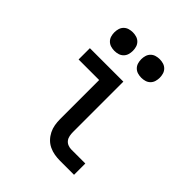

<svg xmlns="http://www.w3.org/2000/svg" viewBox="-205 -880 1010 1010"><g transform="rotate(45 300.0 -374.5)"><path d="M407 0Q386 0 365.5 -3.5Q345 -7 326 -16Q307 -25 292.5 -40Q278 -55 268.5 -74Q259 -93 255.5 -113.5Q252 -134 252 -155V-446H99V-530H348V-155Q348 -142 350.5 -128.5Q353 -115 361 -104.5Q369 -94 381.5 -89Q394 -84 407 -84H511V0ZM400 -611Q386 -611 372.5 -615Q359 -619 349 -629Q339 -639 335 -652.5Q331 -666 331 -680Q331 -694 335 -707.5Q339 -721 349 -731Q359 -741 372.5 -745Q386 -749 400 -749Q414 -749 427.5 -745Q441 -741 451 -731Q461 -721 465 -707.5Q469 -694 469 -680Q469 -666 465 -652.5Q461 -639 451 -629Q441 -619 427.5 -615Q414 -611 400 -611ZM200 -611Q186 -611 172.5 -615Q159 -619 149 -629Q139 -639 135 -652.5Q131 -666 131 -680Q131 -694 135 -707.5Q139 -721 149 -731Q159 -741 172.5 -745Q186 -749 200 -749Q214 -749 227.5 -745Q241 -741 251 -731Q261 -721 265 -707.5Q269 -694 269 -680Q269 -666 265 -652.5Q261 -639 251 -629Q241 -619 227.5 -615Q214 -611 200 -611Z"/></g></svg>

Font: Iosevka Slab Medium Extended
Style: Regular
Weight: 500
Width: 7
Monospace: yes
Designer: Belleve Invis
Foundry: Belleve Invis
Version: Version 11.1.1; ttfautohint (v1.8.3)